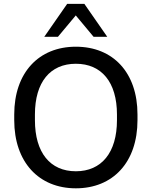

<svg xmlns="http://www.w3.org/2000/svg" viewBox="-20 -972 791 1001"><path d="M375.5 9.8C568.4 9.8 696.8 -125.5 696.8 -345.7V-375C696.8 -593.8 569.3 -728.5 375.5 -728.5C182.1 -728.5 54.2 -593.3 54.2 -375V-345.7C54.2 -126.5 182.6 9.8 375.5 9.8ZM375.5 -79.1C242.2 -79.1 162.1 -175.3 162.1 -345.7V-375C162.1 -544.4 242.2 -639.6 375.5 -639.6C509.3 -639.6 589.8 -543.9 589.8 -375V-345.7C589.8 -175.8 508.8 -79.1 375.5 -79.1ZM282.2 -780.3 375 -891.6 467.8 -780.3H539.1L419.9 -951.7H330.1L210.9 -780.3Z"/></svg>

Font: Winston
Style: Regular
Weight: 400
Designer: Vernon Adams, Kim Jin-seong, David Berlow, Cristiano Sobral
Foundry: The Winston Project Authors
Version: Version 3.004